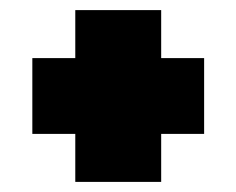

<svg xmlns="http://www.w3.org/2000/svg" viewBox="-20 -545 468 380"><path d="M299 -430H384V-280H299V-185H129V-280H44V-430H129V-525H299Z"/></svg>

Font: Raleway
Style: Heavy
Weight: 900
Designer: Matt McInerney, Pablo Impallari, Rodrigo Fuenzalida
Foundry: Matt McInerney, Pablo Impallari, Rodrigo Fuenzalida
Version: Version 2.001